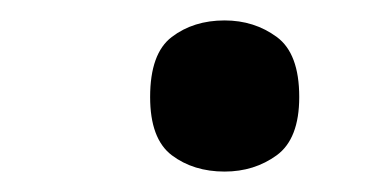

<svg xmlns="http://www.w3.org/2000/svg" viewBox="-20 -161 372 188"><path d="M199.9 7Q169.5 7 148.2 -9Q127 -25.1 127 -66Q127 -108.7 148.2 -124.8Q169.5 -141 199.9 -141Q229 -141 251 -124.8Q273 -108.7 273 -66Q273 -25.1 251 -9Q229 7 199.9 7Z"/></svg>

Font: Noto Serif Khojki
Style: Regular
Weight: 400
Designer: Juan Bruce
Version: Version 2.002